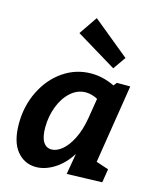

<svg xmlns="http://www.w3.org/2000/svg" viewBox="-125 -926 840 1025"><g transform="rotate(15 295.5 -414.0)"><path d="M548 -534 479 -99 548 -76 536 -1 341 5 361 -111Q324 -52 273 -20Q222 12 172 12Q108 12 66.5 -38.5Q25 -89 25 -189Q25 -286 65.5 -368.5Q106 -451 176 -499Q246 -547 331 -547Q395 -547 460 -516L474 -534ZM376 -313 394 -424Q360 -442 328 -442Q282 -442 245 -409Q208 -376 187 -321.5Q166 -267 166 -205Q166 -152 182.5 -126Q199 -100 228 -100Q257 -100 287 -125Q317 -150 341 -198.5Q365 -247 376 -313ZM212 -739 281 -840 484 -674 435 -604Z"/></g></svg>

Font: Bitter Pro
Style: Bold Italic
Weight: 700
Italic angle: -9°
Designer: Sol Matas, and Bitter project Authors
Foundry: Sol Matas
Version: Version 1.010